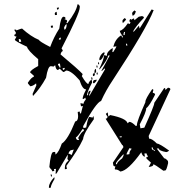

<svg xmlns="http://www.w3.org/2000/svg" viewBox="-20 -787 871 906"><path d="M284.2 -646.5Q293.9 -649.4 294.9 -672.9Q288.1 -671.9 282.2 -656.2ZM527.3 -11.7 532.2 -12.7V-13.7Q532.2 -21.5 556.6 -40Q563.5 -52.7 563.5 -55.7L562.5 -59.6Q527.3 -22.5 527.3 -16.6ZM711.9 -74.2 710.9 -79.1H710Q702.1 -79.1 700.2 -91.8L695.3 -90.8L697.3 -82ZM578.1 -57.6 590.8 -59.6V-63.5Q590.8 -73.2 601.6 -85L590.8 -87.9Q577.1 -63.5 577.1 -58.6ZM318.4 -55.7 328.1 -81.1Q321.3 -79.1 314.9 -78.1Q308.6 -77.1 302.7 -62.5Q305.7 -62.5 318.4 -55.7ZM545.9 -138.7 554.7 -139.6 553.7 -144.5 543.9 -142.6ZM349.6 -126 353.5 -127.9 348.6 -135.7Q366.2 -168 376 -168.9L374 -177.7H369.1Q345.7 -140.6 337.9 -138.7L338.9 -133.8Q341.8 -126 349.6 -126ZM277.3 -457Q285.2 -458 285.2 -463.9V-466.8L275.4 -464.8ZM261.7 -467.8 265.6 -468.8 262.7 -487.3 253.9 -485.4V-480.5Q260.7 -472.7 261.7 -467.8ZM576.2 -571.3 581.1 -572.3 579.1 -581.1 574.2 -580.1ZM563.5 -621.1 568.4 -622.1V-625Q568.4 -629.9 570.3 -636.7L565.4 -635.7L562.5 -626ZM257.8 -599.6 267.6 -601.6 265.6 -610.4Q257.8 -607.4 257.8 -599.6ZM70.3 -588.9 80.1 -589.8 79.1 -594.7Q78.1 -602.5 72.3 -602.5H68.4ZM250 -741.2 248 -750 257.8 -752V-750Q257.8 -742.2 250 -741.2ZM210.9 99.6V95.7Q210.9 76.2 236.3 48.8L237.3 57.6Q219.7 86.9 219.7 97.7V98.6ZM220.7 45.9 218.8 36.1H223.6L225.6 44.9ZM547.9 22.5Q536.1 12.7 525.4 12.7H522.5L521.5 8.8L524.4 -2H522.5Q515.6 -2 514.6 -8.3Q513.7 -14.6 512.7 -19.5L562.5 -92.8Q560.5 -102.5 556.6 -102.5L478.5 -226.6Q487.3 -228.5 487.3 -235.4V-237.3Q480.5 -245.1 479.5 -250L488.3 -256.8L491.2 -237.3L500 -244.1Q577.1 -228.5 582 -205.1L589.8 -211.9H590.8Q601.6 -211.9 621.1 -192.4L626 -194.3V-197.3Q626 -214.8 666 -304.7V-306.6Q666 -320.3 698.2 -366.2H699.2Q702.1 -366.2 704.1 -362.3Q701.2 -356.4 701.2 -352.5V-348.6Q710 -348.6 711.9 -340.8Q685.5 -287.1 669.9 -276.4V-275.4Q669.9 -257.8 639.6 -200.2L642.6 -181.6L661.1 -184.6Q708 -288.1 708 -300.8V-301.8L753.9 -370.1L758.8 -372.1L760.7 -362.3L772.5 -373Q782.2 -373 784.2 -366.2L681.6 -145.5L683.6 -132.8H684.6Q697.3 -132.8 720.7 -109.4H721.7Q732.4 -109.4 778.3 -76.2Q769.5 -69.3 764.6 -69.3Q730.5 -75.2 728.5 -86.9L719.7 -85.9L754.9 -40Q761.7 -40 772.5 -27.3L773.4 -17.6Q765.6 16.6 760.3 17.1Q754.9 17.6 751 18.6Q710 -11.7 703.1 -11.7V-8.8Q703.1 -2 681.6 1L692.4 -19.5Q669.9 -38.1 668.9 -43.9Q677.7 -44.9 677.7 -49.8Q671.9 -58.6 670.9 -63.5L661.1 -62.5L664.1 -47.9H663.1Q653.3 -47.9 646.5 -68.4Q584 18.6 547.9 22.5ZM424.8 -394.5H419.9L418.9 -398.4Q418.9 -408.2 425.3 -409.2Q431.6 -410.2 436.5 -411.1Q436.5 -404.3 424.8 -394.5ZM417 -412.1H412.1L410.2 -421.9H415ZM441.4 -435.5H436.5L435.5 -443.4L440.4 -445.3ZM419.9 -427.7 418 -432.6Q418 -441.4 425.8 -442.4Q427.7 -439.5 427.7 -436.5Q427.7 -428.7 419.9 -427.7ZM425.8 -442.4V-448.2Q425.8 -460.9 432.6 -461.9L433.6 -449.2Q433.6 -443.4 425.8 -442.4ZM436.5 -467.8 434.6 -477.5H439.5L440.4 -468.8ZM443.4 -483.4 442.4 -492.2 446.3 -493.2 448.2 -484.4ZM450.2 -502.9 448.2 -507.8Q452.1 -528.3 467.8 -539.1L472.7 -540L473.6 -535.2Q461.9 -505.9 454.1 -503.9ZM559.6 -677.7 557.6 -687.5Q557.6 -694.3 569.3 -702.1L575.2 -694.3ZM220.7 -656.2 219.7 -665 228.5 -667 230.5 -657.2ZM605.5 -712.9 603.5 -723.6Q603.5 -730.5 616.2 -738.3Q616.2 -734.4 619.1 -734.4H621.1Q617.2 -714.8 605.5 -712.9ZM240.2 -715.8 238.3 -720.7Q238.3 -729.5 247.1 -731.4L249 -716.8ZM242.2 33.2 244.1 9.8 234.4 10.7 236.3 19.5 226.6 21.5Q225.6 14.6 214.8 4.9L212.9 0Q219.7 -67.4 230.5 -69.3L240.2 -70.3L242.2 -57.6Q257.8 -69.3 271.5 -109.4Q299.8 -127 335 -213.9Q348.6 -215.8 348.6 -239.3L346.7 -258.8L356.4 -260.7L357.4 -251L362.3 -252.9L371.1 -287.1L362.3 -285.2L359.4 -299.8Q367.2 -299.8 374 -296.9Q374 -304.7 384.8 -317.4L382.8 -326.2L375 -320.3H370.1V-321.3Q370.1 -334 386.7 -365.2H385.7Q369.1 -365.2 355.5 -408.2Q315.4 -454.1 293 -454.1H292Q284.2 -447.3 278.3 -447.3L261.7 -462.9L253.9 -457H252.9Q244.1 -457 240.2 -479.5L232.4 -472.7Q224.6 -474.6 219.7 -474.6Q206.1 -474.6 197.3 -419.9Q170.9 -371.1 135.7 -334L133.8 -343.8L151.4 -383.8L150.4 -393.6Q135.7 -380.9 123 -379.9L112.3 -392.6L111.3 -396.5Q127.9 -421.9 139.6 -424.8V-429.7L122.1 -445.3Q122.1 -455.1 160.2 -475.6V-507.8Q110.4 -549.8 107.4 -566.4Q50.8 -592.8 49.8 -599.6Q57.6 -612.3 57.6 -615.2H53.7Q47.9 -615.2 46.9 -623Q54.7 -624 54.7 -631.8V-633.8Q51.8 -639.6 46.9 -646.5L53.7 -647.5Q56.6 -647.5 57.6 -643.6Q80.1 -652.3 84 -652.3Q126 -614.3 164.1 -598.6Q165 -591.8 216.8 -565.4Q233.4 -611.3 259.8 -652.3Q266.6 -706.1 279.3 -708Q288.1 -708 290 -700.2Q285.2 -699.2 285.2 -695.3Q294.9 -695.3 296.9 -687.5L293 -677.7H297.9Q340.8 -733.4 345.7 -766.6H349.6L356.4 -758.8V-752Q356.4 -724.6 270.5 -558.6Q276.4 -550.8 276.4 -545.9Q269.5 -544.9 265.6 -530.3Q349.6 -460 370.1 -437.5L366.2 -427.7Q387.7 -390.6 397.5 -390.6V-391.6Q397.5 -399.4 412.1 -412.1L415 -398.4Q390.6 -351.6 390.6 -337.9V-336.9L395.5 -338.9V-341.8Q395.5 -357.4 406.2 -359.4L407.2 -354.5L400.4 -338.9L401.4 -334L475.6 -460L474.6 -464.8L461.9 -453.1L458 -452.1L498 -525.4L489.3 -524.4V-523.4Q489.3 -506.8 451.2 -460.9L447.3 -460Q470.7 -507.8 470.7 -524.4V-525.4L473.6 -526.4L484.4 -523.4V-526.4Q484.4 -543.9 511.7 -560.5V-555.7Q511.7 -548.8 509.8 -541L514.6 -542Q529.3 -564.5 529.3 -568.4L514.6 -566.4Q523.4 -601.6 549.8 -619.1H553.7L555.7 -610.4L560.5 -611.3L558.6 -616.2Q547.9 -629.9 544.9 -641.6Q561.5 -644.5 583 -676.8L592.8 -673.8Q592.8 -678.7 596.7 -678.7L590.8 -686.5Q590.8 -697.3 598.6 -697.3V-693.4Q603.5 -696.3 606.9 -698.2Q610.4 -700.2 612.3 -700.2L614.3 -691.4L634.8 -708L648.4 -710.9Q658.2 -710.9 659.2 -703.1Q619.1 -661.1 607.4 -637.7L612.3 -638.7L635.7 -666L638.7 -652.3L695.3 -742.2L705.1 -739.3Q671.9 -652.3 511.7 -408.2Q479.5 -360.4 457 -310.5Q434.6 -304.7 372.1 -191.4L374 -182.6L386.7 -185.5Q394.5 -232.4 402.3 -235.4Q413.1 -232.4 418 -232.4V-234.4Q418 -237.3 421.9 -238.3L422.9 -224.6Q374 -157.2 372.1 -130.9Q348.6 -80.1 293 -3.9L295.9 9.8L286.1 11.7V3.9Q286.1 -16.6 303.7 -29.3L297.9 -37.1Q299.8 -44.9 299.8 -52.7V-57.6L247.1 31.2Z"/></svg>

Font: Blackcraft
Style: Regular
Weight: 400
Designer: GGBotNet
Foundry: GGBotNet
Version: 1.00